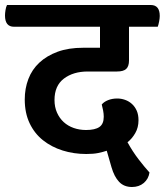

<svg xmlns="http://www.w3.org/2000/svg" viewBox="-54 -635 659 768"><path d="M462 -528V-393Q462 -370 451 -359.5Q440 -349 414 -349H297Q239 -349 201.5 -320.5Q164 -292 164 -235Q164 -207 174 -184.5Q184 -162 201 -146.5Q218 -131 241 -123Q264 -115 290 -115Q326 -115 343.5 -127Q361 -139 361 -168Q361 -180 358.5 -193Q356 -206 353 -217Q362 -228 378.5 -234.5Q395 -241 415 -241Q431 -241 446.5 -235.5Q462 -230 474 -219Q486 -208 493 -192Q500 -176 500 -154Q500 -125 487 -102.5Q474 -80 456 -66Q477 -28 500.5 2.5Q524 33 544 55Q540 81 521 97Q502 113 474 113Q442 113 422.5 92.5Q403 72 392 34L373 -32Q358 -27 339 -23Q320 -19 291 -19Q241 -19 196.5 -33Q152 -47 118 -74Q84 -101 64.5 -142Q45 -183 45 -237Q45 -281 59.5 -319Q74 -357 103.5 -384.5Q133 -412 176.5 -428Q220 -444 279 -444H346V-528H2Q-34 -528 -34 -573Q-34 -582 -32 -594.5Q-30 -607 -26 -615H549Q585 -615 585 -571Q585 -562 582.5 -549Q580 -536 577 -528Z"/></svg>

Font: Baloo 2 SemiBold
Style: Regular
Weight: 600
Designer: Sarang Kulkarni and Ek Type
Foundry: Ek Type
Version: Version 1.640;hotconv 1.0.111;makeotfexe 2.5.65597; ttfautoh